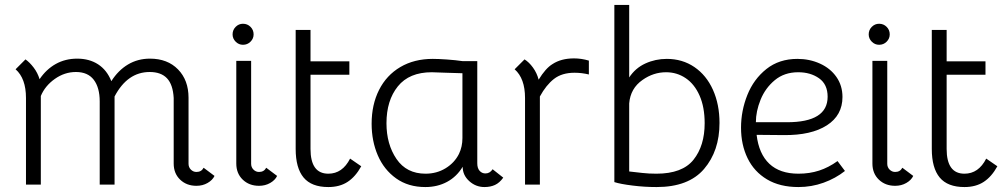

<svg xmlns="http://www.w3.org/2000/svg" viewBox="-20 -746 4070 776"><path d="M847 -35Q839 -18 819 -6.5Q799 5 774 5Q734 5 708 -20Q682 -45 682 -85V-350Q679 -404 655 -429.5Q631 -455 585 -455Q495 -455 443 -356V0H383V-336Q383 -392 359 -423.5Q335 -455 287 -455Q241 -455 201.5 -427Q162 -399 145 -358V0H85V-350Q85 -429 43 -466L83 -506Q100 -494 116 -473Q132 -452 140 -426Q167 -466 205.5 -487.5Q244 -509 292 -509Q341 -509 376.5 -486Q412 -463 430 -418Q458 -462 497.5 -485.5Q537 -509 586 -509Q657 -509 699.5 -465.5Q742 -422 742 -351V-84Q742 -70 751.5 -60.5Q761 -51 774 -51Q794 -51 803 -68Z M1027 -51Q1047 -51 1056 -68L1100 -35Q1092 -18 1072 -6.5Q1052 5 1027 5Q987 5 961 -20Q935 -45 935 -85V-500H995V-84Q995 -70 1004.5 -60.5Q1014 -51 1027 -51ZM920 -607Q920 -625 932.5 -637.5Q945 -650 962 -650Q980 -650 992.5 -637.5Q1005 -625 1005 -607Q1005 -590 992.5 -577.5Q980 -565 962 -565Q945 -565 932.5 -577.5Q920 -590 920 -607Z M1175 -144V-625H1235V-498H1392V-444H1235V-144Q1235 -44 1307 -44Q1364 -44 1395 -105L1440 -74Q1417 -32 1385 -11Q1353 10 1307 10Q1239 10 1207 -28.5Q1175 -67 1175 -144Z M1482 -246Q1482 -323 1512 -382.5Q1542 -442 1598 -475Q1654 -508 1729 -508Q1752 -508 1787 -505.5Q1822 -503 1849 -499H1909V-86Q1909 -66 1918.5 -55.5Q1928 -45 1942 -45Q1960 -45 1971 -62L2014 -28Q1999 -7 1980.5 1.5Q1962 10 1938 10Q1903 10 1876.5 -14Q1850 -38 1850 -72Q1826 -32 1787 -11Q1748 10 1699 10Q1630 10 1581 -25Q1532 -60 1507 -118Q1482 -176 1482 -246ZM1835 -124Q1849 -153 1849 -188V-450L1783 -452L1725 -454Q1634 -454 1588 -397Q1542 -340 1542 -248Q1542 -163 1582.5 -103.5Q1623 -44 1700 -44Q1745 -44 1781 -66Q1817 -88 1835 -124Z M2360 -501V-445Q2331 -452 2302 -452Q2251 -452 2219 -427Q2187 -402 2162 -356V0H2102V-350Q2102 -429 2060 -466L2100 -506Q2118 -495 2134 -473Q2150 -451 2157 -424Q2185 -470 2213 -487Q2248 -510 2300 -510Q2330 -510 2360 -501Z M2537 4Q2488 -2 2463 -10V-726H2523V-433Q2548 -471 2588.5 -489.5Q2629 -508 2675 -508Q2738 -508 2786.5 -475Q2835 -442 2861.5 -383Q2888 -324 2888 -249Q2888 -136 2825.5 -63Q2763 10 2634 10Q2584 10 2537 4ZM2828 -248Q2828 -313 2807.5 -359.5Q2787 -406 2751.5 -430Q2716 -454 2672 -454Q2621 -454 2577 -423Q2528 -389 2523 -328V-53L2576 -47Q2602 -44 2633 -44Q2738 -44 2783 -100.5Q2828 -157 2828 -248Z M2975 -230Q2975 -298 3000.5 -362Q3026 -426 3077.5 -467Q3129 -508 3203 -508Q3252 -508 3294 -489Q3336 -470 3360.5 -435Q3385 -400 3385 -354Q3385 -280 3322 -239.5Q3259 -199 3148 -200L3038 -201Q3047 -124 3089.5 -84Q3132 -44 3207 -44Q3252 -44 3290.5 -56.5Q3329 -69 3365 -95L3395 -55Q3357 -25 3308.5 -7.5Q3260 10 3207 10Q3132 10 3080 -21Q3028 -52 3001.5 -106.5Q2975 -161 2975 -230ZM3325 -355Q3325 -405 3290.5 -429.5Q3256 -454 3206 -454Q3150 -454 3111.5 -422Q3073 -390 3054 -343Q3035 -296 3035 -252H3161Q3325 -252 3325 -355Z M3598 -51Q3618 -51 3627 -68L3671 -35Q3663 -18 3643 -6.5Q3623 5 3598 5Q3558 5 3532 -20Q3506 -45 3506 -85V-500H3566V-84Q3566 -70 3575.5 -60.5Q3585 -51 3598 -51ZM3491 -607Q3491 -625 3503.5 -637.5Q3516 -650 3533 -650Q3551 -650 3563.5 -637.5Q3576 -625 3576 -607Q3576 -590 3563.5 -577.5Q3551 -565 3533 -565Q3516 -565 3503.5 -577.5Q3491 -590 3491 -607Z M3746 -144V-625H3806V-498H3963V-444H3806V-144Q3806 -44 3878 -44Q3935 -44 3966 -105L4011 -74Q3988 -32 3956 -11Q3924 10 3878 10Q3810 10 3778 -28.5Q3746 -67 3746 -144Z"/></svg>

Font: Bellota
Style: Regular
Weight: 400
Designer: Kemie Guaida
Foundry: Kemie Guaida
Version: Version 4.001